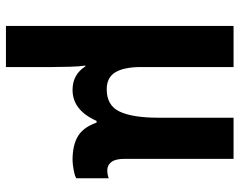

<svg xmlns="http://www.w3.org/2000/svg" viewBox="-102 -484 826 663"><g transform="rotate(90 311.5 -153.0)"><path d="M70 240V-546H212V-227Q212 -168 230 -138Q248 -108 289 -108Q345 -108 366 -153Q387 -198 387 -287V-546H529V-170Q529 -138 540 -124Q551 -110 568 -110Q584 -110 596 -115V-3Q589 2 568 6Q547 10 533 10Q482 10 451 -8.5Q420 -27 404 -73H398Q361 10 291 10Q238 10 210 -34H207Q210 -15 211 19Q212 53 212 80V240Z"/></g></svg>

Font: Noto Sans SemiCondensed
Style: Bold
Weight: 700
Width: 4
Designer: Monotype Design Team
Foundry: Monotype Imaging Inc.
Version: Version 2.013; ttfautohint (v1.8.4.7-5d5b)